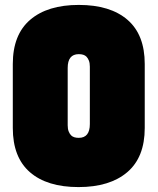

<svg xmlns="http://www.w3.org/2000/svg" viewBox="-20 -740 640 780"><path d="M300 -720Q428 -720 498 -659.5Q568 -599 568 -480V-220Q568 -101 497 -40.5Q426 20 299 20Q171 20 101.5 -40.5Q32 -101 32 -220V-480Q32 -599 102.5 -659.5Q173 -720 300 -720ZM255 -231Q255 -216 259 -206Q263 -196 269 -190Q279 -180 300 -180Q345 -180 345 -236V-469Q345 -484 341 -494Q337 -504 331 -510Q321 -520 300 -520Q255 -520 255 -464Z"/></svg>

Font: Recursive Mn Lnr St XBk
Style: Regular
Weight: 1000
Monospace: yes
Version: Version 1.079;hotconv 1.0.112;makeotfexe 2.5.65598; ttfautoh